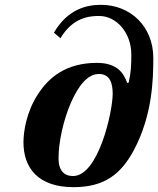

<svg xmlns="http://www.w3.org/2000/svg" viewBox="-20 -762 654 794"><path d="M77 -174C77 -66 139 12 284 12C410 12 479 -40 533 -140C610 -284 614 -432 614 -522C614 -652 520 -742 398 -742C340 -742 261 -726 203 -627L230 -604C282 -691 351 -696 390 -696C462 -696 523 -626 523 -537C523 -494 522 -462 512 -420L506 -419C492 -458 466 -502 381 -502C252 -502 181 -441 136 -371C90 -300 77 -219 77 -174ZM222 -107C222 -174 242 -266 274 -339C305 -408 342 -456 389 -456C436 -456 446 -416 446 -374C446 -300 387 -34 282 -34C245 -34 222 -57 222 -107Z"/></svg>

Font: Heuristica
Style: Bold Italic
Weight: 700
Italic angle: -13°
Version: Version 1.0.1